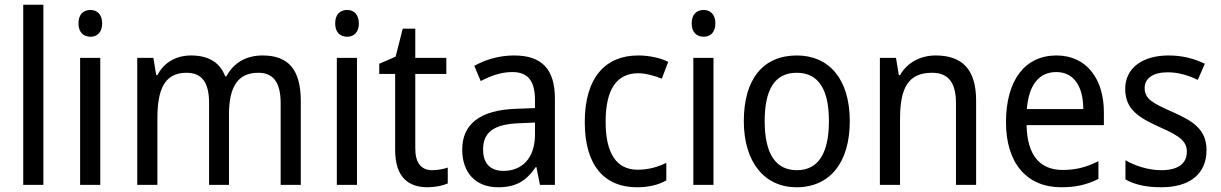

<svg xmlns="http://www.w3.org/2000/svg" viewBox="-20 -780 5151 810"><path d="M163 0V-760H78V0Z M362 -738C332 -738 311 -720 311 -681C311 -644 332 -625 362 -625C390 -625 411 -644 411 -681C411 -719 390 -738 362 -738ZM403 -536H318V0H403Z M1088 -546C1022 -546 967 -518 935 -458H930C909 -515 861 -546 786 -546C726 -546 673 -519 644 -463H639L627 -536H559V0H644V-279C644 -400 672 -473 767 -473C831 -473 862 -433 862 -346V0H946V-296C946 -411 981 -473 1070 -473C1133 -473 1164 -432 1164 -345V0H1249V-353C1249 -487 1196 -546 1088 -546Z M1445 -738C1415 -738 1394 -720 1394 -681C1394 -644 1415 -625 1445 -625C1473 -625 1494 -644 1494 -681C1494 -719 1473 -738 1445 -738ZM1486 -536H1401V0H1486Z M1803 -62C1758 -62 1732 -92 1732 -153V-468H1863V-536H1732V-659H1679L1649 -541L1580 -511V-468H1647V-148C1647 -30 1705 10 1784 10C1815 10 1849 3 1869 -6V-73C1852 -67 1826 -62 1803 -62Z M2149 -546C2085 -546 2026 -528 1981 -502L2008 -438C2050 -460 2094 -476 2141 -476C2204 -476 2237 -443 2237 -357V-324L2157 -321C2005 -316 1930 -256 1930 -149C1930 -49 1989 10 2081 10C2158 10 2200 -17 2240 -75H2243L2258 0H2321V-364C2321 -486 2268 -546 2149 -546ZM2169 -260 2237 -263V-213C2237 -111 2181 -59 2104 -59C2052 -59 2018 -87 2018 -149C2018 -218 2058 -256 2169 -260Z M2667 10C2717 10 2758 0 2791 -19V-93C2756 -76 2717 -64 2670 -64C2580 -64 2535 -134 2535 -266C2535 -401 2580 -471 2673 -471C2704 -471 2743 -460 2772 -448L2799 -519C2768 -535 2721 -546 2672 -546C2536 -546 2447 -455 2447 -265C2447 -78 2533 10 2667 10Z M2949 -738C2919 -738 2898 -720 2898 -681C2898 -644 2919 -625 2949 -625C2977 -625 2998 -644 2998 -681C2998 -719 2977 -738 2949 -738ZM2990 -536H2905V0H2990Z M3565 -269C3565 -448 3476 -546 3342 -546C3199 -546 3118 -446 3118 -269C3118 -95 3206 10 3340 10C3482 10 3565 -95 3565 -269ZM3206 -269C3206 -400 3247 -473 3341 -473C3435 -473 3477 -400 3477 -269C3477 -138 3435 -62 3342 -62C3248 -62 3206 -138 3206 -269Z M3927 -546C3866 -546 3808 -518 3777 -463H3772L3760 -536H3692V0H3777V-278C3777 -408 3811 -473 3912 -473C3982 -473 4013 -430 4013 -345V0H4098V-355C4098 -487 4040 -546 3927 -546Z M4437 -546C4305 -546 4224 -443 4224 -264C4224 -94 4310 10 4457 10C4520 10 4565 -1 4614 -25V-100C4564 -75 4520 -63 4463 -63C4366 -63 4313 -127 4311 -252H4637V-306C4637 -447 4564 -546 4437 -546ZM4436 -476C4515 -476 4550 -409 4550 -320H4312C4320 -421 4363 -476 4436 -476Z M5070 -147C5070 -231 5017 -268 4928 -307C4839 -346 4809 -364 4809 -409C4809 -449 4844 -475 4906 -475C4951 -475 4994 -462 5033 -443L5063 -511C5018 -533 4968 -546 4910 -546C4801 -546 4727 -494 4727 -405C4727 -319 4783 -284 4874 -243C4962 -205 4987 -181 4987 -140C4987 -92 4953 -62 4879 -62C4823 -62 4765 -82 4728 -104V-23C4765 -2 4813 10 4879 10C4997 10 5070 -44 5070 -147Z"/></svg>

Font: Noto Sans Sinhala SemiCondensed
Style: Regular
Weight: 400
Width: 4
Designer: Jelle Bosma - Monotype Design Team
Foundry: Monotype Imaging Inc.
Version: Version 2.006